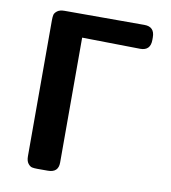

<svg xmlns="http://www.w3.org/2000/svg" viewBox="-79 -762 738 831"><g transform="rotate(10 290.0 -347.0)"><path d="M91 -47V-644Q91 -659 93 -668Q95 -677 106 -685.5Q117 -694 138 -694H489Q534 -694 534 -647V-636Q534 -589 489 -589L233 -593V-44Q233 0 187 0H141Q126 0 117 -2Q108 -4 99.5 -15Q91 -26 91 -47Z"/></g></svg>

Font: CMU Sans Serif
Style: Bold
Weight: 700
Version: Version 0.7.0